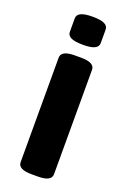

<svg xmlns="http://www.w3.org/2000/svg" viewBox="-138 -750 531 800"><g transform="rotate(20 127.0 -350.0)"><path d="M113 2Q53 2 53 -30V-493Q53 -525 113 -525H141Q201 -525 201 -493V-30Q201 2 141 2ZM130 -578Q93 -578 76.5 -586Q60 -594 60 -610V-670Q60 -686 76.5 -694Q93 -702 127 -702Q164 -702 180.5 -694Q197 -686 197 -670V-610Q197 -594 181 -586Q165 -578 130 -578Z"/></g></svg>

Font: Asap Condensed VF Beta
Style: Regular
Weight: 400
Designer: Pablo Cosgaya
Foundry: Omnibus-Type
Version: Version 1.008